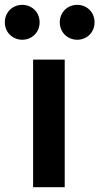

<svg xmlns="http://www.w3.org/2000/svg" viewBox="-39 -775 412 795"><path d="M98.1 -528.3V0H229V-528.3ZM-19 -682.6C-19 -640.6 13.7 -610.4 53.2 -610.4C92.8 -610.4 125 -640.6 125 -682.6C125 -725.1 92.8 -754.9 53.2 -754.9C13.7 -754.9 -19 -725.1 -19 -682.6ZM208.5 -682.6C208.5 -640.6 241.2 -610.4 280.8 -610.4C320.3 -610.4 352.5 -640.6 352.5 -682.6C352.5 -725.1 320.3 -754.9 280.8 -754.9C241.2 -754.9 208.5 -725.1 208.5 -682.6Z"/></svg>

Font: Faust Sans Bold
Style: Regular
Weight: 700
Designer: Andreas Faust
Version: Version 1.003;Glyphs 3.1.2 (3151)